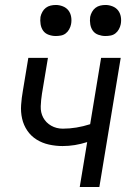

<svg xmlns="http://www.w3.org/2000/svg" viewBox="-20 -753 540 773"><path d="M301 0 331 -181Q306 -173 281.5 -169Q257 -165 232 -165Q204 -165 177 -171Q150 -177 127.5 -191Q105 -205 90 -227Q75 -249 69 -275.5Q63 -302 65 -330.5Q67 -359 72 -387L94 -520H173L149 -376Q145 -351 144 -325.5Q143 -300 154 -279.5Q165 -259 186 -247Q207 -235 233 -235Q260 -235 287.5 -239.5Q315 -244 343 -253L387 -520H466L380 0ZM404 -608Q390 -608 376 -613Q362 -618 354 -629Q346 -640 343.5 -655Q341 -670 343 -685Q345 -695 350.5 -705Q356 -715 364.5 -721.5Q373 -728 383.5 -730.5Q394 -733 405 -733Q419 -733 433 -727.5Q447 -722 455.5 -711Q464 -700 466.5 -685Q469 -670 466 -655Q464 -645 458.5 -635Q453 -625 444.5 -618.5Q436 -612 425.5 -610Q415 -608 404 -608ZM204 -608Q190 -608 176 -613Q162 -618 154 -629Q146 -640 143.5 -655Q141 -670 143 -685Q145 -695 150.5 -705Q156 -715 164.5 -721.5Q173 -728 183.5 -730.5Q194 -733 205 -733Q219 -733 233 -727.5Q247 -722 255.5 -711Q264 -700 266.5 -685Q269 -670 266 -655Q264 -645 258.5 -635Q253 -625 244.5 -618.5Q236 -612 225.5 -610Q215 -608 204 -608Z"/></svg>

Font: Iosevka Term Oblique
Style: Regular
Weight: 400
Italic angle: -9°
Monospace: yes
Designer: Belleve Invis
Foundry: Belleve Invis
Version: Version 31.4.0